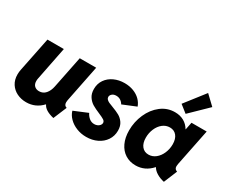

<svg xmlns="http://www.w3.org/2000/svg" viewBox="-121 -1187 1877 1576"><g transform="rotate(30 817.5 -398.5)"><path d="M40 -155.8Q40 -179.2 44.9 -202.1L110.4 -525.4H265.6L203.1 -210Q200.7 -199.2 200.7 -185.5Q200.7 -155.8 217.5 -139.6Q234.4 -123.5 261.7 -123.5Q298.8 -123.5 322.8 -151.1Q346.7 -178.7 355.5 -223.1L416.5 -525.4H572.3L502.4 -176.8Q500.5 -167 500.5 -156.7Q500.5 -141.1 507.1 -131.8Q513.7 -122.6 526.9 -118.7L474.1 7.8Q387.7 -12.2 367.2 -58.1H364.3Q335.4 -26.4 297.4 -9.3Q259.3 7.8 214.4 7.8Q167 7.8 127.2 -11.5Q87.4 -30.8 63.7 -67.6Q40 -104.5 40 -155.8Z M579.1 -122.1 708 -175.8Q718.3 -152.3 739.5 -134.3Q760.7 -116.2 789.1 -116.2Q805.7 -116.2 819.1 -122.6Q832.5 -128.9 840.3 -139.2Q848.1 -149.4 848.1 -160.2Q848.1 -176.8 832 -187.3Q815.9 -197.8 779.8 -212.9Q737.8 -230.5 710.4 -246.6Q683.1 -262.7 663.1 -292Q643.1 -321.3 643.1 -365.7Q643.1 -416 669.4 -454.1Q695.8 -492.2 740.5 -512.7Q785.2 -533.2 839.4 -533.2Q885.7 -533.2 924.3 -518.3Q962.9 -503.4 989 -477.3Q1015.1 -451.2 1026.4 -418.9L900.4 -367.2Q890.1 -385.7 872.3 -397.5Q854.5 -409.2 831.1 -409.2Q806.6 -409.2 792.2 -396.5Q777.8 -383.8 777.8 -367.7Q777.8 -355 786.9 -345.7Q795.9 -336.4 810.1 -329.8Q824.2 -323.2 849.6 -314Q891.6 -298.3 918.7 -283.4Q945.8 -268.6 965.8 -240Q985.8 -211.4 985.8 -167Q985.8 -116.2 959.2 -76.4Q932.6 -36.6 886.5 -14.4Q840.3 7.8 783.7 7.8Q734.4 7.8 691.7 -9.3Q648.9 -26.4 619.4 -55.9Q589.8 -85.4 579.1 -122.1Z M1063 -215.8Q1063 -296.9 1095.2 -370.1Q1127.4 -443.4 1185.3 -488.3Q1243.2 -533.2 1316.4 -533.2Q1365.2 -533.2 1401.6 -512.7Q1438 -492.2 1460 -454.6H1461.4L1475.6 -525.4H1619.6L1549.3 -176.8Q1546.9 -163.1 1546.9 -154.8Q1546.9 -140.6 1553.2 -131.8Q1559.6 -123 1573.7 -118.7L1521.5 7.8Q1481.9 -0.5 1450.7 -19.3Q1419.4 -38.1 1405.8 -63H1403.3Q1340.3 7.8 1251.5 7.8Q1196.3 7.8 1153.6 -19Q1110.8 -45.9 1086.9 -96.7Q1063 -147.5 1063 -215.8ZM1430.7 -294.4Q1430.7 -345.7 1407 -374.8Q1383.3 -403.8 1342.8 -403.8Q1305.7 -403.8 1275.6 -380.1Q1245.6 -356.4 1228.8 -316.9Q1211.9 -277.3 1211.9 -232.9Q1211.9 -181.2 1235.6 -151.6Q1259.3 -122.1 1299.3 -122.1Q1336.4 -122.1 1366.5 -146.2Q1396.5 -170.4 1413.6 -210.2Q1430.7 -250 1430.7 -294.4ZM1327.1 -619.6 1471.7 -805.2 1559.1 -722.2 1397 -564.5Z"/></g></svg>

Font: Reddit Sans Vanilla ExtraBold
Style: Italic
Weight: 800
Italic angle: -11.25°
Designer: Stephen Hutchings
Version: Version 1.013